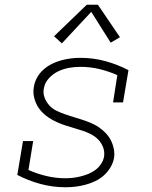

<svg xmlns="http://www.w3.org/2000/svg" viewBox="-20 -782 640 810"><path d="M257 8Q202 8 150.5 -6Q99 -20 53 -44L77 -187H120L100 -65Q136 -49 175.5 -39.5Q215 -30 256 -30Q273 -30 289 -32Q305 -34 321 -38Q337 -42 353 -48.5Q369 -55 383 -65.5Q397 -76 406.5 -90.5Q416 -105 419 -121Q422 -142 415 -160.5Q408 -179 395 -192.5Q382 -206 365 -215Q348 -224 330 -230Q312 -236 293 -241.5Q274 -247 255.5 -253Q237 -259 219.5 -267Q202 -275 186.5 -285Q171 -295 157.5 -309Q144 -323 135.5 -339.5Q127 -356 123 -375.5Q119 -395 123 -416Q126 -436 136.5 -455Q147 -474 163.5 -488.5Q180 -503 199 -512.5Q218 -522 238.5 -527.5Q259 -533 279 -535.5Q299 -538 319 -538Q374 -538 425 -524Q476 -510 522 -486L499 -350H457L475 -465Q439 -481 400 -490.5Q361 -500 320 -500Q296 -500 272.5 -496Q249 -492 226.5 -481.5Q204 -471 186.5 -452Q169 -433 165 -409Q161 -389 168 -370.5Q175 -352 187.5 -338Q200 -324 217 -315.5Q234 -307 252.5 -300.5Q271 -294 289.5 -288.5Q308 -283 326.5 -277Q345 -271 363 -263.5Q381 -256 396.5 -245.5Q412 -235 425.5 -221Q439 -207 447.5 -190.5Q456 -174 460 -154.5Q464 -135 461 -115Q457 -94 445.5 -75Q434 -56 417.5 -41.5Q401 -27 381 -17.5Q361 -8 340 -2.5Q319 3 298 5.5Q277 8 257 8ZM241 -599 208 -629 346 -762H393L486 -625L447 -602L365 -732Z"/></svg>

Font: Iosevka Curly Slab XLtEx
Style: Italic
Weight: 200
Width: 7
Italic angle: -9°
Monospace: yes
Designer: Belleve Invis
Foundry: Belleve Invis
Version: Version 11.1.0; ttfautohint (v1.8.3)